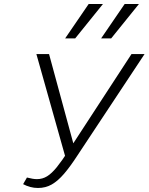

<svg xmlns="http://www.w3.org/2000/svg" viewBox="-20 -927 739 955"><path d="M169 8Q149 8 130.5 3Q112 -2 95 -11L114 -44Q130 -40 141.5 -38Q153 -36 164 -36Q191 -36 214 -50Q237 -64 262.5 -95.5Q288 -127 321 -178L634 -658H699L364 -152Q329 -98 298.5 -62.5Q268 -27 237.5 -9.5Q207 8 169 8ZM308 -136 161 -658H224L355 -176ZM304 -736 421 -907H492L354 -736ZM483 -736 600 -907H671L533 -736Z"/></svg>

Font: Ysabeau Infant Light
Style: Italic
Weight: 300
Italic angle: -12°
Designer: Christian Thalmann (Catharsis Fonts)
Version: Version 2.001;gftools[0.9.30]; featfreeze: ss01,ss02,lnum